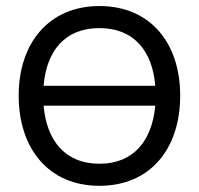

<svg xmlns="http://www.w3.org/2000/svg" viewBox="-20 -598 657 634"><path d="M308.3 -578.1C143.8 -578.1 41.7 -458.3 41.7 -282.3C41.7 -107.3 140.6 15.6 308.3 15.6C475 15.6 575 -105.2 575 -282.3C575 -456.3 476 -578.1 308.3 -578.1ZM308.3 -505.2C420.8 -505.2 483.3 -431.3 492.7 -314.6H124C133.3 -428.1 192.7 -505.2 308.3 -505.2ZM308.3 -57.3C196.9 -57.3 134.4 -131.2 124 -249H492.7C482.3 -134.4 421.9 -57.3 308.3 -57.3Z"/></svg>

Font: Manrope3
Style: Regular
Weight: 400
Width: 4
Designer: Mikhail Sharanda
Foundry: Mikhail Sharanda
Version: Version 3.000;PS 003.000;hotconv 1.0.88;makeotf.lib2.5.64775